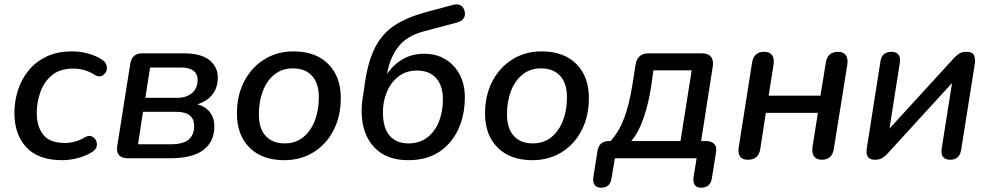

<svg xmlns="http://www.w3.org/2000/svg" viewBox="-20 -736 4599 893"><path d="M270 9Q157 9 102 -51.5Q47 -112 47 -210Q47 -264 63 -315Q79 -366 112 -407Q145 -448 195.5 -472.5Q246 -497 315 -497Q352 -497 387.5 -487.5Q423 -478 449 -462Q470 -450 475 -433.5Q480 -417 473.5 -403Q467 -389 453 -383Q439 -377 422 -387Q376 -417 320 -417Q259 -417 222 -386.5Q185 -356 168 -308.5Q151 -261 151 -211Q151 -147 181.5 -109Q212 -71 283 -71Q304 -71 328.5 -77.5Q353 -84 378 -99Q393 -107 406 -102Q419 -97 426 -83.5Q433 -70 429.5 -55Q426 -40 408 -29Q381 -11 342.5 -1Q304 9 270 9Z M572 0Q546 0 533.5 -14.5Q521 -29 525 -55L586 -440Q594 -488 641 -488H834Q915 -488 954 -456.5Q993 -425 993 -376Q993 -328 967.5 -296Q942 -264 898 -251Q935 -241 956 -214.5Q977 -188 977 -148Q977 -78 926.5 -39Q876 0 773 0ZM656 -281H804Q847 -281 873 -303Q899 -325 899 -365Q899 -393 879 -407.5Q859 -422 823 -422H678ZM622 -65H774Q831 -65 857 -86.5Q883 -108 883 -150Q883 -216 800 -216H645Z M1302 9Q1199 9 1140.5 -49.5Q1082 -108 1082 -208Q1082 -293 1116 -358Q1150 -423 1209.5 -460Q1269 -497 1345 -497Q1448 -497 1506.5 -438.5Q1565 -380 1565 -280Q1565 -195 1531 -129.5Q1497 -64 1437.5 -27.5Q1378 9 1302 9ZM1304 -69Q1355 -69 1390.5 -98Q1426 -127 1444.5 -175.5Q1463 -224 1463 -283Q1463 -349 1431 -383.5Q1399 -418 1343 -418Q1292 -418 1256.5 -389.5Q1221 -361 1202.5 -312.5Q1184 -264 1184 -204Q1184 -138 1216 -103.5Q1248 -69 1304 -69Z M1880 9Q1797 9 1745.5 -29Q1694 -67 1674 -133Q1654 -199 1667 -281L1678 -355Q1693 -455 1726 -518Q1759 -581 1815.5 -618Q1872 -655 1959 -679L2086 -713Q2107 -719 2121.5 -711.5Q2136 -704 2141 -684Q2146 -664 2136 -650Q2126 -636 2105 -631L1954 -591Q1873 -570 1833 -519Q1793 -468 1780 -391Q1807 -433 1851 -459.5Q1895 -486 1954 -486Q2008 -486 2050.5 -461Q2093 -436 2117.5 -390Q2142 -344 2142 -283Q2142 -200 2111 -133.5Q2080 -67 2021.5 -29Q1963 9 1880 9ZM1880 -69Q1931 -69 1967 -96.5Q2003 -124 2021.5 -170.5Q2040 -217 2040 -274Q2040 -338 2008 -373Q1976 -408 1920 -408Q1869 -408 1833.5 -380.5Q1798 -353 1779.5 -309Q1761 -265 1761 -214Q1761 -140 1792.5 -104.5Q1824 -69 1880 -69Z M2456 9Q2353 9 2294.5 -49.5Q2236 -108 2236 -208Q2236 -293 2270 -358Q2304 -423 2363.5 -460Q2423 -497 2499 -497Q2602 -497 2660.5 -438.5Q2719 -380 2719 -280Q2719 -195 2685 -129.5Q2651 -64 2591.5 -27.5Q2532 9 2456 9ZM2458 -69Q2509 -69 2544.5 -98Q2580 -127 2598.5 -175.5Q2617 -224 2617 -283Q2617 -349 2585 -383.5Q2553 -418 2497 -418Q2446 -418 2410.5 -389.5Q2375 -361 2356.5 -312.5Q2338 -264 2338 -204Q2338 -138 2370 -103.5Q2402 -69 2458 -69Z M2775 137Q2755 137 2745.5 123.5Q2736 110 2740 86L2759 -34Q2766 -80 2813 -80H2820Q2859 -123 2883 -186.5Q2907 -250 2922 -346L2936 -435Q2944 -488 2997 -488H3244Q3273 -488 3286.5 -472Q3300 -456 3295 -426L3241 -80H3264Q3290 -80 3302.5 -66Q3315 -52 3310 -26L3291 93Q3284 137 3241 137Q3199 137 3206 86L3220 0H2840L2824 94Q2818 137 2775 137ZM2916 -80H3145L3197 -409H3019L3007 -324Q2995 -249 2972 -183.5Q2949 -118 2916 -80Z M3458 7Q3407 7 3416 -52L3478 -445Q3486 -495 3534 -495Q3560 -495 3571 -479.5Q3582 -464 3578 -436L3555 -291H3796L3821 -445Q3829 -495 3878 -495Q3903 -495 3914 -479.5Q3925 -464 3921 -436L3858 -43Q3850 7 3802 7Q3777 7 3766 -9Q3755 -25 3759 -53L3784 -211H3542L3516 -43Q3508 7 3458 7Z M4050 7Q4029 7 4020 -2.5Q4011 -12 4010.5 -25Q4010 -38 4012 -49L4075 -451Q4082 -495 4126 -495Q4150 -495 4159.5 -481Q4169 -467 4165 -443L4117 -138L4416 -465Q4425 -475 4438.5 -485Q4452 -495 4475 -495Q4505 -495 4511 -477Q4517 -459 4514 -440L4450 -37Q4442 7 4400 7Q4375 7 4365.5 -7Q4356 -21 4360 -46L4408 -350L4110 -24Q4101 -13 4086.5 -3Q4072 7 4050 7Z"/></svg>

Font: Nunito SemiBold
Style: Italic
Weight: 600
Italic angle: -9°
Designer: Vernon Adams
Foundry: Vernon Adams
Version: Version 3.601; ttfautohint (v1.8.2.53-6de2)